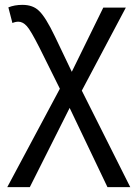

<svg xmlns="http://www.w3.org/2000/svg" viewBox="-20 -559 565 786"><path d="M419.9 207 265.1 -117.2 102.1 207H9.8L225.1 -195.8L142.1 -362.8Q105 -436 89.8 -452.1Q73.2 -470.2 55.2 -470.2Q43.5 -470.2 30.8 -464.8L14.2 -528.8Q39.6 -539.1 71.8 -539.1Q115.2 -539.1 140.1 -514.2Q167 -488.8 205.1 -409.2L273.9 -265.1L402.8 -527.8H495.1L314.9 -188L513.2 207Z"/></svg>

Font: Libra Sans Modern
Style: Regular
Weight: 400
Foundry: Stefan Peev, Context Ltd
Version: Version 1.000